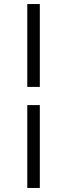

<svg xmlns="http://www.w3.org/2000/svg" viewBox="-20 -880 332 950"><path d="M177 -360V50H115V-360ZM177 -860V-450H115V-860Z"/></svg>

Font: Sinkin Sans 300 Light
Style: Regular
Weight: 300
Designer: Keith Bates
Foundry: K-Type
Version: Sinkin Sans (version 1.0)  by Keith Bates   •   © 2014   www